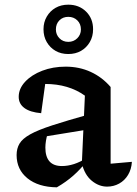

<svg xmlns="http://www.w3.org/2000/svg" viewBox="-20 -790 584 821"><path d="M438 8Q403 8 372.5 -17Q342 -42 330 -91L343 -381Q273 -431 173 -431Q156 -431 139 -429Q122 -427 107 -424L177 -458L156 -306Q109 -310 84.5 -328Q60 -346 60 -376Q60 -411 87.5 -440.5Q115 -470 160.5 -487.5Q206 -505 261 -505Q319 -505 368 -482.5Q417 -460 453 -418V-90L544 -98Q542 -66 527.5 -42Q513 -18 489.5 -5Q466 8 438 8ZM223 11Q144 10 97.5 -27.5Q51 -65 51 -127Q51 -155 63.5 -176Q76 -197 109 -215.5Q142 -234 203.5 -254Q265 -274 361 -301V-237L146 -202L184 -219Q179 -204 176.5 -188Q174 -172 174 -159Q174 -120 191.5 -100Q209 -80 245 -80Q270 -80 296.5 -88.5Q323 -97 353 -116V-103Q326 -68 294.5 -40Q263 -12 223 11ZM272 -559Q241 -559 217.5 -572.5Q194 -586 180 -610Q166 -634 166 -665Q166 -695 180 -719Q194 -743 217.5 -756.5Q241 -770 272 -770Q318 -770 348 -740.5Q378 -711 378 -665Q378 -634 364 -610Q350 -586 326.5 -572.5Q303 -559 272 -559ZM272 -611Q295 -611 310.5 -626.5Q326 -642 326 -664Q326 -688 310.5 -703Q295 -718 272 -718Q249 -718 234 -703Q219 -688 219 -664Q219 -642 234 -626.5Q249 -611 272 -611Z"/></svg>

Font: Piazzolla Thin
Style: Bold
Weight: 700
Version: Version 2.005